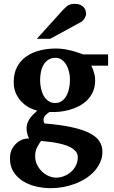

<svg xmlns="http://www.w3.org/2000/svg" viewBox="-20 -754 595 1005"><path d="M387.2 68.8Q387.2 51.3 376.5 38.6Q365.7 25.9 348.6 16.8Q331.5 7.8 310.1 2Q288.6 -3.9 267.1 -7.6Q245.6 -11.2 226.6 -12.9Q207.5 -14.6 194.8 -16.1Q189.9 -8.8 184.6 -1Q179.2 6.8 174.6 16.1Q169.9 25.4 167 36.9Q164.1 48.3 164.1 62Q163.6 85.9 173.3 106.7Q183.1 127.4 198.7 142.8Q214.4 158.2 234.1 167Q253.9 175.8 273.9 175.8Q293.9 175.8 314.2 168.2Q334.5 160.6 350.6 146.7Q366.7 132.8 377 113Q387.2 93.3 387.2 68.8ZM346.2 -335.9Q346.2 -356.4 341.6 -377.2Q336.9 -397.9 327.4 -414.3Q317.9 -430.7 303.7 -440.9Q289.6 -451.2 271 -451.2Q248.5 -451.2 232.9 -441.2Q217.3 -431.2 207.8 -414.6Q198.2 -397.9 194.1 -377.2Q189.9 -356.4 189.9 -335Q189.9 -313 194.6 -291.3Q199.2 -269.5 208.7 -252.7Q218.3 -235.8 233.4 -225.3Q248.5 -214.8 269 -214.8Q289.6 -214.8 304 -225.3Q318.4 -235.8 327.9 -253.2Q337.4 -270.5 341.8 -292.2Q346.2 -314 346.2 -335.9ZM458 -410.2Q463.4 -399.4 467.8 -387.2Q471.7 -376.5 474.9 -363Q478 -349.6 478 -334Q478 -300.3 466.8 -274.7Q455.6 -249 436.8 -230.2Q418 -211.4 393.6 -198.7Q369.1 -186 342.5 -178.7Q315.9 -171.4 289.1 -168.9Q262.2 -166.5 238.8 -168Q230 -162.1 222.9 -155.8Q215.8 -149.4 211.9 -142.3Q208 -135.3 207.8 -127Q207.5 -118.7 211.9 -107.9Q293.9 -101.1 351.8 -88.9Q409.7 -76.7 446.3 -58.6Q482.9 -40.5 499.5 -15.9Q516.1 8.8 516.1 40Q516.1 68.8 505.1 94.2Q494.1 119.6 475.1 140.9Q456.1 162.1 430.2 179Q404.3 195.8 374.3 207.3Q344.2 218.8 311.5 224.9Q278.8 231 246.1 231Q206.5 231 168.2 221.9Q129.9 212.9 99.6 193.8Q69.3 174.8 50.8 145.5Q32.2 116.2 32.2 76.2Q32.2 44.9 43.9 24.2Q55.7 3.4 71.8 -9Q87.9 -21.5 104.7 -25.9Q121.6 -30.3 131.8 -28.8Q125 -42.5 122.1 -57.4Q119.1 -72.3 119.1 -82Q119.1 -94.7 122.6 -106.2Q126 -117.7 132.8 -128.7Q139.6 -139.6 150.1 -150.9Q160.6 -162.1 174.8 -174.8Q161.6 -177.7 140.9 -187Q120.1 -196.3 100.3 -214.1Q80.6 -231.9 66.2 -259Q51.8 -286.1 51.8 -325.2Q51.8 -370.1 69.1 -403.1Q86.4 -436 116.5 -457.5Q146.5 -479 186.8 -489.5Q227.1 -500 272.9 -500Q296.4 -500 317.1 -496.6Q337.9 -493.2 355.7 -488.5Q373.5 -483.9 388.4 -478.5Q403.3 -473.1 416 -469.2H545.9V-410.2ZM430.7 -681.2Q430.7 -676.3 428.5 -670.2Q426.3 -664.1 422.9 -658.2Q419.4 -652.3 414.6 -647.2Q409.7 -642.1 404.8 -639.2L242.7 -550.8H172.9L309.6 -702.1Q318.4 -711.4 325.4 -717.5Q332.5 -723.6 339.6 -727.3Q346.7 -731 354.5 -732.4Q362.3 -733.9 372.6 -733.9Q388.7 -733.9 399.7 -729Q410.6 -724.1 417.7 -716.6Q424.8 -709 427.7 -699.5Q430.7 -689.9 430.7 -681.2Z"/></svg>

Font: Charis SIL Phon
Style: Bold
Weight: 700
Foundry: SIL International
Version: Version 5.000